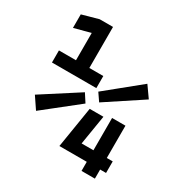

<svg xmlns="http://www.w3.org/2000/svg" viewBox="-161 -820 909 948"><g transform="rotate(30 293.0 -346.5)"><path d="M276.9 -51.8 277.8 -53.2 315.4 -285.6H393.6L366.2 -117.7H433.6V-301.8H509.8V-117.7H543.5V-51.8H509.8V0H433.6V-51.8ZM39.6 -390.6V-459.5H136.7V-615.2L43.9 -590.3V-667.5L136.7 -693.4H212.9V-459.5H292.5V-390.6ZM90.8 -144.5 45.9 -210.9 253.9 -344.7 284.2 -297.9ZM339.8 -336.4 309.6 -380.4 500 -535.2 544.9 -471.7Z"/></g></svg>

Font: CaskaydiaCove NFP
Style: Regular
Weight: 400
Designer: Aaron Bell
Foundry: Saja Typeworks
Version: Version 2111.001; VTT 6.35;Nerd Fonts 3.1.1